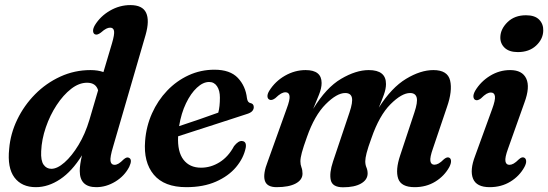

<svg xmlns="http://www.w3.org/2000/svg" viewBox="-20 -744 2210 774"><path d="M567 -603.5 436 -153Q423 -110 425.5 -94.8Q428 -79.5 441.5 -79.5Q449.5 -79.5 458 -84.5Q466.5 -89.5 479 -102Q491.5 -112.5 499.5 -108Q515 -101.5 501 -71.5Q482 -34.5 445 -12Q408 10.5 368 10.5Q301.5 10.5 301.5 -55Q301.5 -79.5 310.5 -118Q270.5 -53.5 222.5 -21.5Q174.5 10.5 124.5 10.5Q67.5 10.5 38.2 -28.5Q9 -67.5 17 -144Q22 -205 49.5 -262Q77 -319 121.5 -364Q166 -409 223.2 -435.2Q280.5 -461.5 345 -461.5Q374.5 -461.5 397 -453.5L431.5 -569.5Q442 -605 439.8 -618.8Q437.5 -632.5 424 -632.5Q416.5 -632.5 408 -628.2Q399.5 -624 386.5 -612.5Q372 -601.5 363 -605.5Q356 -608.5 355.2 -618.5Q354.5 -628.5 362.5 -642.5Q384.5 -678.5 423.2 -701Q462 -723.5 505.5 -723.5Q554.5 -723.5 569 -692.5Q583.5 -661.5 567 -603.5ZM146 -134.5Q144 -96.5 155.8 -80Q167.5 -63.5 187 -63.5Q211 -63.5 240.2 -89.2Q269.5 -115 296.5 -159.5Q323.5 -204 340.5 -261L375.5 -380Q366.5 -410.5 331 -410.5Q298.5 -410.5 266.8 -385.8Q235 -361 208.2 -320.2Q181.5 -279.5 164.8 -230.8Q148 -182 146 -134.5Z M970.5 -148Q962 -106.5 931.5 -70.2Q901 -34 850.5 -11.8Q800 10.5 731 10.5Q642 10.5 600 -39.8Q558 -90 565 -176Q569.5 -235 592.8 -287Q616 -339 653.8 -378.5Q691.5 -418 740.2 -440.5Q789 -463 844.5 -463Q907.5 -463 938.8 -430Q970 -397 975.5 -348.5Q978 -330.5 989.5 -328.5Q1002.5 -326 1003 -313Q1003.5 -304 996.8 -296.2Q990 -288.5 972.5 -283.5Q951 -276.5 917.2 -265.5Q883.5 -254.5 844.2 -241.8Q805 -229 766.8 -216.8Q728.5 -204.5 698 -194.5Q695 -132 719.8 -100Q744.5 -68 790.5 -68Q830 -68 865.2 -90Q900.5 -112 923.5 -155Q941 -177 955.5 -175.5Q975 -174 970.5 -148ZM823 -413.5Q798.5 -413.5 773.8 -390.5Q749 -367.5 729.8 -327.5Q710.5 -287.5 702 -235.5Q740 -248 784.2 -263.2Q828.5 -278.5 860 -290Q866.5 -314.5 866.5 -350.5Q866.5 -379 855 -396.2Q843.5 -413.5 823 -413.5Z M1322.5 -93 1389 -291Q1403 -332.5 1398.5 -350.8Q1394 -369 1371.5 -369Q1338 -369 1293 -324Q1248 -279 1217.5 -192Q1202.5 -150.5 1196.8 -128.8Q1191 -107 1191 -93.5Q1191 -80.5 1195.2 -69.5Q1199.5 -58.5 1199.5 -44Q1199.5 -19 1172 -4.2Q1144.5 10.5 1095 10.5Q1055.5 10.5 1047.5 -16.2Q1039.5 -43 1059.5 -93.5L1135.5 -305.5Q1149.5 -342.5 1147.2 -357.2Q1145 -372 1131 -372Q1122.5 -372 1113 -366.8Q1103.5 -361.5 1089.5 -348Q1075.5 -338 1067 -342Q1059 -345 1058.2 -355Q1057.5 -365 1065.5 -378Q1089 -416 1128.8 -438.8Q1168.5 -461.5 1212 -461.5Q1276.5 -461.5 1276.5 -409.5Q1276.5 -388.5 1266 -362.5Q1255.5 -336.5 1242.5 -305Q1295 -391 1355 -426.2Q1415 -461.5 1466.5 -461.5Q1536.5 -461.5 1536 -405Q1536 -386 1527.5 -362.2Q1519 -338.5 1507 -310Q1558.5 -391 1617 -426.2Q1675.5 -461.5 1727 -461.5Q1784.5 -461.5 1794.5 -419.5Q1804.5 -377.5 1782 -313L1725.5 -146Q1712.5 -109.5 1715 -94.8Q1717.5 -80 1731 -80Q1739 -80 1748 -84.8Q1757 -89.5 1770 -102.5Q1782.5 -112.5 1790.5 -108.5Q1797.5 -105.5 1798.2 -95.8Q1799 -86 1791.5 -71Q1771.5 -34.5 1735 -12Q1698.5 10.5 1651.5 10.5Q1597 10.5 1585.2 -24Q1573.5 -58.5 1593 -117L1650.5 -290.5Q1664.5 -332 1659.8 -350.5Q1655 -369 1633 -369Q1599.5 -369 1554.2 -323.8Q1509 -278.5 1477.5 -187.5Q1463 -148 1457.8 -127Q1452.5 -106 1452.5 -94Q1452.5 -80 1457.2 -69Q1462 -58 1462 -44Q1461.5 -19 1435.2 -4Q1409 11 1363 11Q1320 11 1313.5 -17.8Q1307 -46.5 1322.5 -93Z M2067.5 -534Q2032.5 -534 2014.2 -551.5Q1996 -569 1997 -595Q1998 -627.5 2026.2 -655Q2054.5 -682.5 2100.5 -682.5Q2136.5 -682.5 2153.8 -664.5Q2171 -646.5 2170 -620Q2169 -586 2141 -560Q2113 -534 2067.5 -534ZM2028 -144.5Q2015 -109 2017.5 -94.2Q2020 -79.5 2033.5 -79.5Q2041.5 -79.5 2050.5 -84.5Q2059.5 -89.5 2072 -102Q2084.5 -113 2093 -108.5Q2100 -105.5 2101 -95.5Q2102 -85.5 2094 -70.5Q2074 -34 2037.5 -11.8Q2001 10.5 1954 10.5Q1901 10.5 1887 -23.5Q1873 -57.5 1895.5 -116L1964 -304.5Q1977.5 -341 1975.2 -356Q1973 -371 1959 -371Q1950.5 -371 1941.2 -365.8Q1932 -360.5 1918.5 -347Q1905 -337 1896.5 -341Q1889.5 -344 1888.5 -353.8Q1887.5 -363.5 1895.5 -378Q1917.5 -415 1955.2 -438.2Q1993 -461.5 2036.5 -461.5Q2085.5 -461.5 2101.5 -427.2Q2117.5 -393 2094 -330Z"/></svg>

Font: Fraunces 72pt S050 SemiBold
Style: Italic
Weight: 600
Italic angle: -16°
Version: Version 1.000; ttfautohint (v1.8.3)